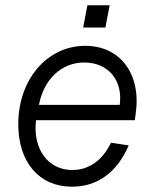

<svg xmlns="http://www.w3.org/2000/svg" viewBox="-20 -689 579 725"><path d="M252 16C348 16 422 -38 466 -140L399 -150C367 -83 315 -47 253 -47C161 -47 103 -127 116 -235H489L492 -257C515 -408 435 -516 302 -516C158 -516 49 -389 49 -220C49 -76 128 16 252 16ZM432 -293H127C146 -391 213 -453 298 -453C388 -453 445 -386 432 -293ZM294 -585H378L394 -669H310Z"/></svg>

Font: Uncut Sans Book Italic
Style: Regular
Weight: 350
Italic angle: -11°
Designer: Kasper Nordkvist
Foundry: UNCUT.wtf
Version: Version 1.304;Glyphs 3.2 (3246)